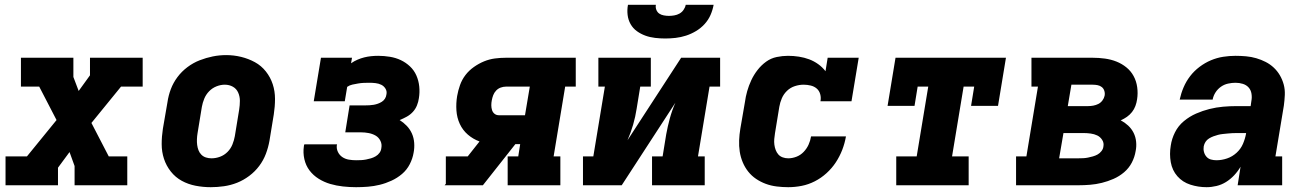

<svg xmlns="http://www.w3.org/2000/svg" viewBox="-20 -770 5440 798"><path d="M3 0V-120H92L215 -271L143 -410H67V-530H285V-450L307 -392L354 -457V-530H573V-410H483L360 -259L432 -120H509V0H290V-80L269 -138L221 -73V0Z M856 8Q824 8 793 2Q762 -4 735.5 -18.5Q709 -33 690 -57Q671 -81 661.5 -110Q652 -139 652 -171Q652 -203 657 -235L676 -345Q680 -373 690 -399.5Q700 -426 717.5 -449.5Q735 -473 759 -491Q783 -509 810 -519.5Q837 -530 864.5 -535.5Q892 -541 920 -541Q952 -541 982.5 -533.5Q1013 -526 1039.5 -511.5Q1066 -497 1085 -473Q1104 -449 1113.5 -420Q1123 -391 1123 -359Q1123 -327 1118 -295L1100 -185Q1095 -157 1085 -130.5Q1075 -104 1057.5 -80.5Q1040 -57 1016 -39Q992 -21 965.5 -10.5Q939 0 911 4Q883 8 856 8ZM859 -112Q877 -112 894.5 -118.5Q912 -125 925.5 -138.5Q939 -152 946 -169.5Q953 -187 956 -204L974 -314Q977 -333 977 -351Q977 -369 970 -385Q963 -401 948 -409.5Q933 -418 914 -418Q897 -418 879.5 -411Q862 -404 849 -390.5Q836 -377 829 -360Q822 -343 819 -326L801 -216Q799 -204 798.5 -191.5Q798 -179 799.5 -167.5Q801 -156 805 -145.5Q809 -135 817 -127Q825 -119 836 -115.5Q847 -112 859 -112Z M1460 8Q1433 8 1405.5 5Q1378 2 1352.5 -5.5Q1327 -13 1304.5 -27Q1282 -41 1266.5 -61.5Q1251 -82 1245 -108.5Q1239 -135 1243 -162Q1243 -164 1243.5 -166Q1244 -168 1245 -170H1381Q1381 -169 1380.5 -168.5Q1380 -168 1380 -167Q1378 -152 1384.5 -138.5Q1391 -125 1403 -117Q1415 -109 1430 -106.5Q1445 -104 1460 -104Q1471 -104 1481 -104.5Q1491 -105 1501.5 -107Q1512 -109 1522 -112Q1532 -115 1541.5 -120.5Q1551 -126 1557.5 -135Q1564 -144 1565 -155Q1568 -171 1561 -185Q1554 -199 1541 -206.5Q1528 -214 1512 -217Q1496 -220 1480 -220H1415L1433 -332H1499Q1507 -332 1516 -332.5Q1525 -333 1533.5 -334.5Q1542 -336 1550.5 -339Q1559 -342 1567 -347Q1575 -352 1580 -360Q1585 -368 1586 -377Q1589 -390 1582.5 -401Q1576 -412 1565 -417.5Q1554 -423 1541 -424.5Q1528 -426 1515 -426Q1503 -426 1491.5 -425.5Q1480 -425 1468.5 -423Q1457 -421 1445 -418.5Q1433 -416 1423 -409L1413 -349H1284L1314 -530H1443L1439 -507Q1452 -516 1466 -522Q1480 -528 1494 -531.5Q1508 -535 1522.5 -536.5Q1537 -538 1552 -538Q1576 -538 1600.5 -534Q1625 -530 1646 -520Q1667 -510 1684 -494Q1701 -478 1710.5 -456.5Q1720 -435 1722.5 -410.5Q1725 -386 1721 -362Q1719 -347 1713 -332Q1707 -317 1696 -305Q1685 -293 1670.5 -285Q1656 -277 1641 -271Q1657 -261 1670.5 -247Q1684 -233 1692 -215Q1700 -197 1701.5 -176Q1703 -155 1699 -135Q1695 -111 1683 -87.5Q1671 -64 1651 -47Q1631 -30 1607 -19Q1583 -8 1558.5 -2Q1534 4 1509.5 6Q1485 8 1460 8Z M1828 0 1833 -6V-120H1924L1973 -182Q1946 -192 1924.5 -210.5Q1903 -229 1891 -255Q1879 -281 1877 -311Q1875 -341 1880 -371Q1884 -394 1892 -416.5Q1900 -439 1914.5 -458Q1929 -477 1949.5 -491.5Q1970 -506 1992 -515Q2014 -524 2037 -527Q2060 -530 2083 -530H2373V-410H2329L2281 -120H2309V0H2090V-120H2134L2142 -171H2122L1987 0ZM2054 -291H2162L2182 -410H2083Q2072 -410 2061 -406Q2050 -402 2042 -393.5Q2034 -385 2030 -374.5Q2026 -364 2024 -353Q2022 -343 2022 -332.5Q2022 -322 2025 -312.5Q2028 -303 2035.5 -297Q2043 -291 2054 -291Z M2403 0V-120H2446L2494 -410H2467V-530H2685V-410H2641L2626 -318Q2621 -285 2611.5 -252Q2602 -219 2588 -187L2811 -530H2973V-410H2929L2881 -120H2909V0H2690V-120H2734L2749 -212Q2755 -245 2764 -278Q2773 -311 2787 -343L2564 0ZM2745 -610Q2724 -610 2702.5 -612.5Q2681 -615 2662 -622Q2643 -629 2627 -640.5Q2611 -652 2601 -669.5Q2591 -687 2588.5 -708Q2586 -729 2590 -750H2706Q2704 -739 2708 -729Q2712 -719 2720 -713.5Q2728 -708 2739 -706Q2750 -704 2760 -704Q2771 -704 2782.5 -706Q2794 -708 2804 -713.5Q2814 -719 2821 -729Q2828 -739 2830 -750H2946Q2942 -728 2933 -707.5Q2924 -687 2908.5 -670Q2893 -653 2873 -641Q2853 -629 2831.5 -622Q2810 -615 2788 -612.5Q2766 -610 2745 -610Z M3256 8Q3232 8 3208 5Q3184 2 3162.5 -6Q3141 -14 3122.5 -26.5Q3104 -39 3090 -56.5Q3076 -74 3067 -95.5Q3058 -117 3054.5 -140Q3051 -163 3052 -187Q3053 -211 3057 -235L3076 -345Q3079 -368 3085.5 -391Q3092 -414 3102.5 -436.5Q3113 -459 3128.5 -479Q3144 -499 3164 -513.5Q3184 -528 3208 -533Q3232 -538 3255 -538Q3278 -538 3300.5 -534.5Q3323 -531 3343 -523.5Q3363 -516 3380.5 -503.5Q3398 -491 3411 -474L3420 -530H3549L3519 -349H3390Q3393 -364 3389 -378.5Q3385 -393 3374.5 -402Q3364 -411 3349.5 -414.5Q3335 -418 3320 -418Q3302 -418 3283.5 -412Q3265 -406 3251 -392.5Q3237 -379 3229.5 -361.5Q3222 -344 3219 -326L3201 -216Q3199 -204 3198 -192Q3197 -180 3198.5 -168.5Q3200 -157 3204 -146.5Q3208 -136 3215 -128Q3222 -120 3233 -116Q3244 -112 3256 -112Q3273 -112 3290 -118.5Q3307 -125 3320 -138.5Q3333 -152 3340.5 -168.5Q3348 -185 3351 -203H3496Q3491 -174 3480.5 -147Q3470 -120 3454 -95.5Q3438 -71 3415.5 -50.5Q3393 -30 3366.5 -16.5Q3340 -3 3312 2.5Q3284 8 3256 8Z M3705 0V-120H3790L3838 -410H3794L3781 -330H3669L3702 -530H4161L4128 -330H4016L4029 -410H3985L3937 -120H4006V0Z M4203 0V-120H4246L4294 -410H4267V-530H4521Q4547 -530 4572.5 -526.5Q4598 -523 4620.5 -514Q4643 -505 4661.5 -490Q4680 -475 4691.5 -454Q4703 -433 4706.5 -407.5Q4710 -382 4706 -357Q4704 -343 4699 -329.5Q4694 -316 4685 -304.5Q4676 -293 4664 -284.5Q4652 -276 4638 -270Q4655 -261 4669 -248Q4683 -235 4691.5 -218Q4700 -201 4702 -181Q4704 -161 4700 -142Q4696 -117 4684 -94Q4672 -71 4652 -54Q4632 -37 4608 -26.5Q4584 -16 4559.5 -10Q4535 -4 4510.5 -2Q4486 0 4462 0ZM4418 -329H4503Q4513 -329 4524 -331Q4535 -333 4545 -338Q4555 -343 4562 -352.5Q4569 -362 4571 -372Q4573 -382 4570 -392Q4567 -402 4559.5 -408Q4552 -414 4542 -416Q4532 -418 4521 -418H4433ZM4382 -112H4462Q4472 -112 4482 -112.5Q4492 -113 4502 -115Q4512 -117 4522.5 -120Q4533 -123 4542 -128Q4551 -133 4558 -142Q4565 -151 4566 -161Q4569 -176 4561 -188.5Q4553 -201 4540.5 -207Q4528 -213 4513 -215Q4498 -217 4484 -217H4400Z M4995 8Q4960 8 4927.5 -2.5Q4895 -13 4873.5 -37.5Q4852 -62 4846 -96Q4840 -130 4846 -165Q4850 -193 4863.5 -220Q4877 -247 4900.5 -266.5Q4924 -286 4951.5 -298Q4979 -310 5007 -317Q5035 -324 5063.5 -326.5Q5092 -329 5120 -329H5178L5181 -350Q5184 -365 5181.5 -380.5Q5179 -396 5169.5 -406.5Q5160 -417 5145.5 -421.5Q5131 -426 5115 -426Q5100 -426 5084 -422.5Q5068 -419 5054.5 -409.5Q5041 -400 5032 -386Q5023 -372 5020 -356H4883Q4889 -383 4899.5 -407.5Q4910 -432 4926.5 -453.5Q4943 -475 4965.5 -492Q4988 -509 5013 -519.5Q5038 -530 5064 -534Q5090 -538 5115 -538Q5137 -538 5159 -536Q5181 -534 5201.5 -528Q5222 -522 5240.5 -512.5Q5259 -503 5274 -489Q5289 -475 5299.5 -457Q5310 -439 5315.5 -418.5Q5321 -398 5320 -375.5Q5319 -353 5316 -331L5281 -120H5309V0H5124L5136 -77Q5125 -58 5109.5 -41.5Q5094 -25 5075.5 -13.5Q5057 -2 5036 3Q5015 8 4995 8ZM5036 -104Q5058 -104 5080 -111.5Q5102 -119 5119.5 -135Q5137 -151 5146 -172Q5155 -193 5159 -215V-217H5120Q5110 -217 5100.5 -216.5Q5091 -216 5081.5 -215Q5072 -214 5062 -213Q5052 -212 5042.5 -209.5Q5033 -207 5023.5 -203.5Q5014 -200 5005 -194.5Q4996 -189 4990.5 -180.5Q4985 -172 4983 -162Q4981 -150 4984 -138.5Q4987 -127 4994.5 -118.5Q5002 -110 5013 -107Q5024 -104 5036 -104Z"/></svg>

Font: Iosevka Slab HvExObl
Style: Regular
Weight: 900
Width: 7
Italic angle: -9°
Monospace: yes
Designer: Belleve Invis
Foundry: Belleve Invis
Version: Version 11.1.1; ttfautohint (v1.8.3)